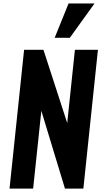

<svg xmlns="http://www.w3.org/2000/svg" viewBox="-20 -1100 591 1120"><path d="M298.8 -879.4 379.9 -1079.6H531.2L387.2 -879.4ZM35.6 0 120.6 -809.6H233.4L372.1 -382.3L417 -809.6H551.3L466.3 0H358.9L221.2 -453.6L173.3 0Z"/></svg>

Font: Oswald
Style: Demi-Bold
Weight: 600
Designer: Vernon Adams
Foundry: Vernon Adams
Version: 3.0; ttfautohint (v0.94.23-7a4d-dirty) -l 8 -r 50 -G 200 -x 